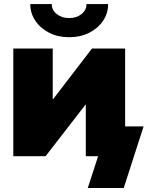

<svg xmlns="http://www.w3.org/2000/svg" viewBox="-20 -768 726 944"><path d="M595.2 0H401.9V-253.4H400.4L204.1 0H45.4V-529.3H239.3V-279.3H240.2L432.1 -529.3H595.2ZM320.3 -585Q265.6 -585 222.4 -606.7Q179.2 -628.4 154.1 -665.5Q128.9 -702.6 128.9 -748H234.4Q234.4 -718.8 258.8 -699Q283.2 -679.2 320.3 -679.2Q356.9 -679.2 381.1 -699Q405.3 -718.8 405.3 -748H511.7Q511.7 -702.6 486.6 -665.5Q461.4 -628.4 418.2 -606.7Q375 -585 320.3 -585ZM411.6 156.2 462.4 0H415.5V-146.5H686L588.4 156.2Z"/></svg>

Font: Inter 24pt Black
Style: Regular
Weight: 900
Designer: Rasmus Andersson
Foundry: rsms
Version: Version 4.001;git-66647c0bb